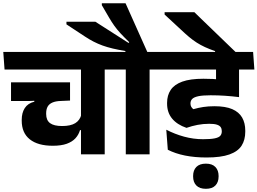

<svg xmlns="http://www.w3.org/2000/svg" viewBox="-44 -966 1612 1202"><path d="M611.5 -568H463V0H611.5ZM432 -530.5H701L693 -641H424ZM-15.5 -530.5H651L643 -641H-23.5ZM394.5 -450.5H25V-333.5H133.5L193.5 -336L394.5 -336.5ZM286.5 -53.5Q339.5 -53.5 374 -66Q408.5 -78.5 428.5 -100.5Q448.5 -122.5 457 -151.5H472L465.5 -249Q456.5 -213 427.2 -195Q398 -177 345 -177Q293.5 -177 269.2 -195.2Q245 -213.5 245 -252V-257Q245 -282 254.5 -298.8Q264 -315.5 284.5 -324.2Q305 -333 337.5 -334L394.5 -336.5V-365.5L170.5 -366L171 -329.5Q130 -319 111 -289.2Q92 -259.5 92 -216V-210.5Q92 -134 142.5 -93.8Q193 -53.5 286.5 -53.5Z M892.5 0V-568H743.5V0ZM982 -530.5 974 -641H654L662 -530.5ZM553 -830H372V-813.5L487.5 -737.5Q514.5 -719.5 541.2 -705.8Q568 -692 597.5 -681.2Q627 -670.5 662 -662.2Q697 -654 741 -646.5V-618H881V-634.5L742 -945.5H593.5V-933.5L639 -855.5Q655 -828 672 -804.2Q689 -780.5 711.2 -756.5Q733.5 -732.5 765 -702L761 -697Z M1270 -530.5H1538.5L1530.5 -641H1261.5ZM1452.5 -568H1309V-467.5H1452.5ZM1548.5 -530.5 1540.5 -641H936L944 -530.5ZM1308.5 -564.5V-391Q1318 -389 1338 -385Q1358 -381 1381 -376Q1404 -371 1423.8 -366.8Q1443.5 -362.5 1452.5 -360.5V-564.5ZM997 -154 1006.5 -28.5Q1053.5 -4.5 1114.5 7.8Q1175.5 20 1249 20Q1339 20 1392.2 1Q1445.5 -18 1468.5 -54Q1491.5 -90 1491.5 -142V-148Q1491.5 -196 1471.8 -230.2Q1452 -264.5 1409.8 -282.8Q1367.5 -301 1298.5 -301Q1260 -301 1229 -296.2Q1198 -291.5 1166.5 -282.5Q1158 -289 1153.2 -297.5Q1148.5 -306 1148.5 -317V-319Q1148.5 -335 1159 -346.2Q1169.5 -357.5 1197 -363.5Q1224.5 -369.5 1274.5 -369.5Q1321 -369.5 1364.8 -366.5Q1408.5 -363.5 1452.5 -358V-452Q1397 -462 1343.2 -467.5Q1289.5 -473 1229.5 -473Q1147 -473 1097.2 -455Q1047.5 -437 1024.8 -403.2Q1002 -369.5 1002 -322V-317.5Q1002 -261.5 1033.5 -223.5Q1065 -185.5 1123.5 -165.5Q1158 -177.5 1192.8 -184.2Q1227.5 -191 1266 -191Q1297 -191 1314 -185.5Q1331 -180 1337.8 -169.8Q1344.5 -159.5 1344.5 -145.5V-143.5Q1344.5 -126.5 1335 -115.8Q1325.5 -105 1300 -99.8Q1274.5 -94.5 1227 -94.5Q1167 -94.5 1108.5 -110.5Q1050 -126.5 997 -154ZM1245 216Q1284.5 216 1304.5 195.2Q1324.5 174.5 1324.5 139Q1324.5 138.5 1324.5 137.5Q1324.5 136.5 1324.5 135.5Q1324.5 100.5 1304.5 79.5Q1284.5 58.5 1245 58.5Q1205.5 58.5 1185.2 79.2Q1165 100 1165 135.5Q1165 136 1165 137.2Q1165 138.5 1165 139Q1165 174.5 1185.2 195.2Q1205.5 216 1245 216Z M986.5 -889.5V-875L1087.5 -781.5Q1115.5 -755 1139.2 -735Q1163 -715 1187.2 -699.5Q1211.5 -684 1239.2 -671.2Q1267 -658.5 1302.5 -646V-618H1437V-634.5Q1422 -649 1395.8 -674.2Q1369.5 -699.5 1337.8 -730.2Q1306 -761 1274 -791.8Q1242 -822.5 1215.5 -848.2Q1189 -874 1173 -889.5Z"/></svg>

Font: Anek Devanagari Medium
Style: Bold
Weight: 700
Version: Version 1.003